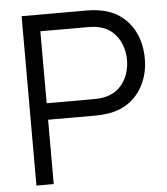

<svg xmlns="http://www.w3.org/2000/svg" viewBox="-52 -767 708 813"><g transform="rotate(-5 302.0 -360.0)"><path d="M70 0V-720H348Q358.5 -720 371.8 -719.2Q385 -718.5 398.5 -716Q455 -707.5 494.2 -676.8Q533.5 -646 553.8 -599.5Q574 -553 574 -496.5Q574 -440.5 553.5 -394Q533 -347.5 493.8 -316.8Q454.5 -286 398.5 -277.5Q385 -275.5 371.8 -274.5Q358.5 -273.5 348 -273.5H143.5V0ZM143.5 -343.5H346Q355 -343.5 367 -344.5Q379 -345.5 390.5 -348Q427.5 -356 451.2 -378.5Q475 -401 486.8 -432Q498.5 -463 498.5 -496.5Q498.5 -530 486.8 -561.2Q475 -592.5 451.2 -615Q427.5 -637.5 390.5 -645.5Q379 -648 367 -648.8Q355 -649.5 346 -649.5H143.5Z"/></g></svg>

Font: Manrope ExtraLight
Style: Regular
Weight: 400
Version: Version 4.504